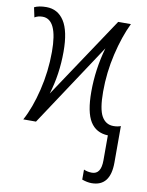

<svg xmlns="http://www.w3.org/2000/svg" viewBox="-87 -604 694 908"><g transform="rotate(10 260.0 -150.5)"><path d="M370 232V184Q388 192 409 192Q453 192 453 125V5Q396 3 368 -42Q340 -87 340 -185Q340 -292 370 -398L107 0H46Q80 -62 102 -153Q124 -244 124 -338Q124 -494 52 -494Q30 -494 14 -484L4 -531Q26 -542 62 -542Q117 -542 147.5 -494.5Q178 -447 178 -348Q178 -240 148 -142L408 -532H469Q437 -466 416 -376.5Q395 -287 395 -195Q395 -111 414.5 -77Q434 -43 471 -43Q491 -43 506 -49V126Q506 241 416 241Q395 241 370 232Z"/></g></svg>

Font: Noto Sans Display Light Narrow
Style: Regular
Weight: 300
Width: 4
Designer: Monotype Design team
Foundry: Monotype Imaging Inc.
Version: Version 1.000